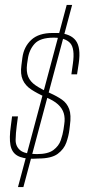

<svg xmlns="http://www.w3.org/2000/svg" viewBox="-20 -699 358 780"><path d="M113 -54Q72 -54 50 -67Q28 -80 22.5 -109.5Q17 -139 24 -187L29 -226H53L48 -188Q44 -158 43.5 -131.5Q43 -105 61.5 -89Q80 -73 130 -73Q175 -73 197 -89.5Q219 -106 227 -129.5Q235 -153 238 -173L241 -194Q245 -219 239 -239Q233 -259 215.5 -275Q198 -291 166 -304Q132 -319 107.5 -335Q83 -351 72.5 -374.5Q62 -398 67 -434L71 -465Q77 -509 107 -537Q137 -565 194 -565H216Q267 -562 288 -534Q309 -506 300 -443L293 -397H270L276 -440Q285 -502 265 -524Q245 -546 198 -546Q143 -546 120.5 -521Q98 -496 93 -459L90 -439Q86 -408 94.5 -387.5Q103 -367 125 -352Q147 -337 183 -321Q212 -308 232 -294Q252 -280 261 -256Q270 -232 264 -189L262 -172Q259 -147 249.5 -120Q240 -93 214.5 -74Q189 -55 135 -55ZM251 -679H273L75 61H53Z"/></svg>

Font: Alumni Sans Thin
Style: Italic
Weight: 100
Italic angle: -8°
Designer: Robert E. Leuschke
Foundry: Robert E. Leuschke
Version: Version 1.016